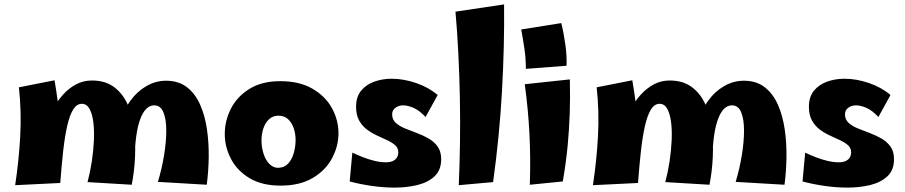

<svg xmlns="http://www.w3.org/2000/svg" viewBox="-20 -832 4116 873"><path d="M579 8 378 -4Q390 -49 397.5 -98.5Q405 -148 407 -195Q409 -242 404 -279Q399 -316 386.5 -338Q374 -360 352 -360Q329 -360 313 -334.5Q297 -309 286 -261.5Q275 -214 267.5 -147.5Q260 -81 254 0L173 -182Q177 -219 189 -258.5Q201 -298 220.5 -335Q240 -372 266.5 -401.5Q293 -431 326 -448.5Q359 -466 398 -466Q458 -466 498 -436.5Q538 -407 560 -358Q582 -309 589.5 -247Q597 -185 594 -119Q591 -53 579 8ZM254 0 49 10Q66 -103 72 -213.5Q78 -324 66 -435L228 -467Q243 -379 250.5 -303Q258 -227 259 -154Q260 -81 254 0ZM920 8 698 -5Q716 -65 726 -126Q736 -187 736 -238.5Q736 -290 723 -321.5Q710 -353 681 -353Q661 -353 645 -337Q629 -321 617.5 -290Q606 -259 599.5 -212.5Q593 -166 592 -105L532 -277Q542 -331 572.5 -373.5Q603 -416 645.5 -440.5Q688 -465 735 -465Q792 -465 830 -435.5Q868 -406 890 -356Q912 -306 921 -244Q930 -182 929 -116.5Q928 -51 920 8Z M1256 12Q1171 12 1114.5 -22Q1058 -56 1030 -110Q1002 -164 1002 -223Q1002 -283 1030 -338Q1058 -393 1114.5 -428Q1171 -463 1254 -463Q1342 -463 1401 -428.5Q1460 -394 1489.5 -340Q1519 -286 1519 -226Q1519 -167 1489.5 -112Q1460 -57 1401.5 -22.5Q1343 12 1256 12ZM1244 -69Q1272 -69 1289.5 -87.5Q1307 -106 1315.5 -135.5Q1324 -165 1324 -195Q1324 -224 1315.5 -249Q1307 -274 1290 -290Q1273 -306 1246 -306Q1221 -306 1203.5 -290Q1186 -274 1177.5 -248Q1169 -222 1169 -194Q1169 -163 1178 -134Q1187 -105 1204.5 -87Q1222 -69 1244 -69Z M1774 21Q1722 21 1668 13Q1614 5 1570 -7L1582 -138Q1603 -128 1629.5 -117.5Q1656 -107 1683.5 -100.5Q1711 -94 1734 -94Q1753 -94 1765.5 -99.5Q1778 -105 1784.5 -115.5Q1791 -126 1791 -139Q1791 -159 1777 -171.5Q1763 -184 1741.5 -194Q1720 -204 1695 -215.5Q1670 -227 1648.5 -243Q1627 -259 1613 -284Q1599 -309 1599 -347Q1599 -391 1621.5 -419Q1644 -447 1681 -460.5Q1718 -474 1761 -474Q1815 -474 1872 -454.5Q1929 -435 1970 -400L1915 -300Q1887 -330 1860.5 -341.5Q1834 -353 1813 -353Q1793 -353 1778 -342Q1763 -331 1763 -312Q1763 -289 1779 -274Q1795 -259 1820.5 -248.5Q1846 -238 1874.5 -227.5Q1903 -217 1928.5 -202.5Q1954 -188 1970 -165.5Q1986 -143 1986 -108Q1986 -59 1956.5 -31Q1927 -3 1879 9Q1831 21 1774 21Z M2222 -4 2066 10Q2070 -81 2071.5 -181.5Q2073 -282 2071 -385.5Q2069 -489 2064 -589Q2059 -689 2051 -779L2272 -812Q2274 -624 2262.5 -418Q2251 -212 2222 -4Z M2371 -519Q2371 -567 2364.5 -610.5Q2358 -654 2350 -698L2532 -727Q2543 -684 2550.5 -630Q2558 -576 2556 -533ZM2539 -7 2389 8Q2393 -108 2387.5 -220Q2382 -332 2366 -449L2571 -471Q2573 -389 2570.5 -316Q2568 -243 2561 -169Q2554 -95 2539 -7Z M3206 8 3005 -4Q3017 -49 3024.5 -98.5Q3032 -148 3034 -195Q3036 -242 3031 -279Q3026 -316 3013.5 -338Q3001 -360 2979 -360Q2956 -360 2940 -334.5Q2924 -309 2913 -261.5Q2902 -214 2894.5 -147.5Q2887 -81 2881 0L2800 -182Q2804 -219 2816 -258.5Q2828 -298 2847.5 -335Q2867 -372 2893.5 -401.5Q2920 -431 2953 -448.5Q2986 -466 3025 -466Q3085 -466 3125 -436.5Q3165 -407 3187 -358Q3209 -309 3216.5 -247Q3224 -185 3221 -119Q3218 -53 3206 8ZM2881 0 2676 10Q2693 -103 2699 -213.5Q2705 -324 2693 -435L2855 -467Q2870 -379 2877.5 -303Q2885 -227 2886 -154Q2887 -81 2881 0ZM3547 8 3325 -5Q3343 -65 3353 -126Q3363 -187 3363 -238.5Q3363 -290 3350 -321.5Q3337 -353 3308 -353Q3288 -353 3272 -337Q3256 -321 3244.5 -290Q3233 -259 3226.5 -212.5Q3220 -166 3219 -105L3159 -277Q3169 -331 3199.5 -373.5Q3230 -416 3272.5 -440.5Q3315 -465 3362 -465Q3419 -465 3457 -435.5Q3495 -406 3517 -356Q3539 -306 3548 -244Q3557 -182 3556 -116.5Q3555 -51 3547 8Z M3833 21Q3781 21 3727 13Q3673 5 3629 -7L3641 -138Q3662 -128 3688.5 -117.5Q3715 -107 3742.5 -100.5Q3770 -94 3793 -94Q3812 -94 3824.5 -99.5Q3837 -105 3843.5 -115.5Q3850 -126 3850 -139Q3850 -159 3836 -171.5Q3822 -184 3800.5 -194Q3779 -204 3754 -215.5Q3729 -227 3707.5 -243Q3686 -259 3672 -284Q3658 -309 3658 -347Q3658 -391 3680.5 -419Q3703 -447 3740 -460.5Q3777 -474 3820 -474Q3874 -474 3931 -454.5Q3988 -435 4029 -400L3974 -300Q3946 -330 3919.5 -341.5Q3893 -353 3872 -353Q3852 -353 3837 -342Q3822 -331 3822 -312Q3822 -289 3838 -274Q3854 -259 3879.5 -248.5Q3905 -238 3933.5 -227.5Q3962 -217 3987.5 -202.5Q4013 -188 4029 -165.5Q4045 -143 4045 -108Q4045 -59 4015.5 -31Q3986 -3 3938 9Q3890 21 3833 21Z"/></svg>

Font: Marhey Light SemiBold
Style: Regular
Weight: 600
Version: Version 1.000